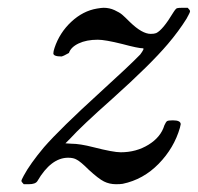

<svg xmlns="http://www.w3.org/2000/svg" viewBox="-20 -462 508 493"><path d="M229 -440Q241 -442 246 -442Q261 -442 274 -436Q287 -430 293.5 -424.5Q300 -419 314 -405Q345 -375 367 -375Q376 -375 381 -377Q398 -385 425 -430Q432 -441 435 -441Q438 -442 449 -442H462Q468 -436 468 -433Q468 -430 459 -414Q439 -382 411 -349Q366 -296 269 -209Q189 -138 160 -106L148 -94L163 -93Q185 -93 220 -84Q271 -71 290 -71Q330 -71 361.5 -90.5Q393 -110 402 -140Q406 -149 409 -151Q412 -153 424 -153Q444 -153 444 -143Q444 -142 442 -134Q427 -82 387.5 -41.5Q348 -1 295 10Q289 11 278 11Q261 11 247 4Q233 -3 208 -26Q187 -47 177 -52Q169 -57 155 -57Q111 -57 76 3Q71 11 54 11H41Q35 5 35 2.5Q35 0 41 -11Q57 -41 93 -84Q135 -132 236 -224Q313 -294 340 -322Q352 -338 347 -338Q335 -338 294 -349Q250 -360 231 -360Q202 -360 182 -350.5Q162 -341 157 -326Q143 -318 138 -317Q117 -317 117 -325Q117 -330 120 -339Q133 -378 163 -406Q193 -434 229 -440Z"/></svg>

Font: KaTeX_Math
Style: Italic
Weight: 400
Version: Version 3699957226